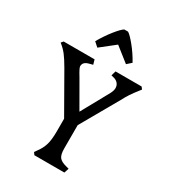

<svg xmlns="http://www.w3.org/2000/svg" viewBox="-210 -994 987 1103"><g transform="rotate(30 283.0 -442.0)"><path d="M172 -742Q200 -791 232.5 -832Q265 -873 283 -884H308Q325 -874 359 -832.5Q393 -791 420 -742L391 -716L296 -791L201 -716ZM186 -15 197 -31Q220 -61 230 -94Q240 -127 240 -182V-267L95 -521Q69 -566 50 -590.5Q31 -615 4 -636L16 -650H221L230 -619L211 -614Q189 -609 179 -599.5Q169 -590 169 -574Q169 -563 197 -518L296 -346L397 -529Q408 -551 408 -566Q408 -585 397 -597.5Q386 -610 370 -614L351 -619L360 -650H533L544 -636L531 -619Q493 -572 468 -523L326 -274V-120Q326 -79 339 -62Q352 -45 387 -36L406 -31L396 0H197Z"/></g></svg>

Font: Kurale
Style: Regular
Weight: 400
Designer: Eduardo Rodriguez Tunni
Foundry: Eduardo Rodriguez Tunni
Version: Version 2.000